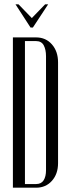

<svg xmlns="http://www.w3.org/2000/svg" viewBox="-20 -873 321 893"><path d="M40 -699H148Q193 -699 221.5 -666.5Q250 -634 250 -583V-114Q250 -64 221.5 -32Q193 0 148 0H40ZM96 -17H148Q172 -17 183 -34.5Q194 -52 194 -81V-612Q194 -642 183.5 -662Q173 -682 147 -682H96ZM66 -853 128 -789 190 -853H204L133 -745H122L52 -853Z"/></svg>

Font: Moniqa Cond Heading
Style: Regular
Weight: 400
Width: 3
Designer: Rajesh Rajput
Foundry: Rajesh Rajput
Version: Version 1.000